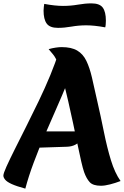

<svg xmlns="http://www.w3.org/2000/svg" viewBox="-39 -1084 735 1137"><path d="M399 -711Q386 -659 358 -590Q330 -521 295.5 -443Q261 -365 225.5 -282.5Q190 -200 160 -119.5Q130 -39 111 33Q59 19 30.5 6Q2 -7 -8.5 -20Q-19 -33 -19 -44Q-19 -57 -0.5 -98Q18 -139 48.5 -200Q79 -261 116 -334.5Q153 -408 190.5 -486Q228 -564 259 -639Q290 -714 309 -777ZM459 -65Q452 -85 442 -128Q432 -171 420 -229.5Q408 -288 394 -353.5Q380 -419 365 -484.5Q350 -550 334.5 -608Q319 -666 304 -708Q291 -743 275 -762Q259 -781 249 -793Q270 -799 290.5 -802Q311 -805 326 -805Q384 -805 418.5 -784.5Q453 -764 472.5 -723.5Q492 -683 505.5 -625Q519 -567 535 -494Q558 -394 576.5 -302Q595 -210 618 -135Q641 -60 675 -12Q644 0 612.5 8Q581 16 559 16Q512 16 492.5 -5Q473 -26 459 -65ZM187 -306H456Q453 -278 440.5 -258Q428 -238 407 -227Q386 -216 358 -215L142 -208ZM304 -919Q256 -919 237.5 -944.5Q219 -970 219 -1021Q219 -1031 220.5 -1043Q222 -1055 223 -1061Q255 -1055 283 -1052Q311 -1049 334 -1049Q380 -1049 422.5 -1056.5Q465 -1064 503 -1064Q551 -1064 569.5 -1039Q588 -1014 588 -962Q588 -952 587 -939.5Q586 -927 584 -922Q552 -928 524 -931Q496 -934 472 -934Q427 -934 384.5 -926.5Q342 -919 304 -919Z"/></svg>

Font: Merienda ExtraBold
Style: Regular
Weight: 800
Designer: Eduardo Rodriguez Tunni
Foundry: Eduardo Rodriguez Tunni
Version: Version 2.001